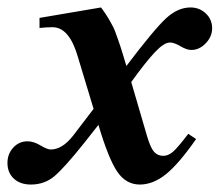

<svg xmlns="http://www.w3.org/2000/svg" viewBox="-58 -482 589 515"><path d="M272 -335 281 -305Q356 -404 387.5 -433Q419 -462 453 -462Q477 -462 494 -446Q511 -430 511 -406Q511 -384 494 -366Q477 -348 455 -348Q443 -348 426 -358Q409 -368 398 -368Q382 -368 357.5 -342Q333 -316 294 -262L337 -115Q346 -85 355.5 -74.5Q365 -64 380 -64Q393 -64 405.5 -74.5Q418 -85 447 -123L468 -109Q422 -43 387.5 -15Q353 13 317 13Q280 13 256.5 -21.5Q233 -56 206 -147L169 -100Q114 -31 87.5 -9Q61 13 25 13Q-4 13 -21 -3Q-38 -19 -38 -45Q-38 -69 -22.5 -86Q-7 -103 16 -103Q32 -103 50.5 -92Q69 -81 78 -81Q109 -81 138 -118L193 -190L151 -329Q128 -409 83 -409Q67 -409 48 -407V-434L213 -462Q214 -461 222 -449.5Q230 -438 231.5 -435Q233 -432 240 -420Q247 -408 250.5 -398.5Q254 -389 260 -372Q266 -355 272 -335Z"/></svg>

Font: STIX
Style: Bold Italic
Weight: 700
Italic angle: -16.33°
Designer: MicroPress Inc., with final additions and corrections provided by Coen Hoffman, Elsevier (retired)
Version: Version 1.1.1